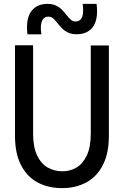

<svg xmlns="http://www.w3.org/2000/svg" viewBox="-20 -962 640 992"><path d="M57.5 -260V-728H151V-271.5Q151 -202.5 171.8 -159Q192.5 -115.5 226.8 -96.2Q261 -77 302.5 -77Q342 -77 375 -96.2Q408 -115.5 428.5 -159Q449 -202.5 449 -271.5V-727H542.5V-260Q542.5 -169 511 -108.5Q479.5 -48 425 -19Q370.5 10 301.5 10Q230 10 175 -19Q120 -48 88.8 -108.5Q57.5 -169 57.5 -260ZM278 -841.5Q263.5 -859.5 253.5 -867.8Q243.5 -876 230 -876Q210.5 -876 200.8 -861Q191 -846 191 -818.5Q191 -803.5 194 -784.5H122Q119.5 -801 119.5 -821.5Q119.5 -880 147.5 -911Q175.5 -942 225.5 -942Q250 -942 267.8 -934Q285.5 -926 296.8 -915Q308 -904 322.5 -886Q336.5 -868 346.8 -859.5Q357 -851 370.5 -851Q409.5 -851 409.5 -908.5Q409.5 -926.5 407 -942H479Q481.5 -925 481.5 -904Q481.5 -845 453.5 -815Q425.5 -785 375.5 -785Q351 -785 333.2 -793Q315.5 -801 303.8 -812.5Q292 -824 278 -841.5Z"/></svg>

Font: SplineSansMono30
Style: Regular
Weight: 400
Designer: Eben Sorkin, Mirko Velimirovic
Foundry: Sorkin Type
Version: Version 1.000